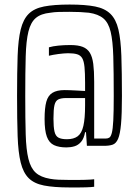

<svg xmlns="http://www.w3.org/2000/svg" viewBox="-20 -716 611 844"><path d="M286 108Q217 108 173.5 99.5Q130 91 106 67Q82 43 71 -1.5Q60 -46 57.5 -117.5Q55 -189 55 -294Q55 -399 57.5 -470.5Q60 -542 71 -586.5Q82 -631 106 -655Q130 -679 173.5 -687.5Q217 -696 286 -696Q355 -696 398 -687.5Q441 -679 465.5 -655Q490 -631 500.5 -586.5Q511 -542 513.5 -470.5Q516 -399 516 -294Q516 -215 512 -170.5Q508 -126 499 -105.5Q490 -85 475 -80Q460 -75 439 -75H362L358 -135H354Q349 -107 336.5 -92.5Q324 -78 307.5 -73Q291 -68 272 -68Q239 -68 217.5 -78Q196 -88 186 -115Q176 -142 176 -193Q176 -241 183.5 -268.5Q191 -296 210.5 -308Q230 -320 264 -320Q273 -320 287 -319.5Q301 -319 318.5 -318Q336 -317 354 -316V-352Q354 -395 351.5 -421Q349 -447 341.5 -460Q334 -473 319 -477.5Q304 -482 279 -482Q271 -482 259.5 -481Q248 -480 236.5 -478.5Q225 -477 214 -475Q203 -473 195 -471V-508Q212 -513 236.5 -515.5Q261 -518 289 -518Q323 -518 343.5 -510Q364 -502 375 -484Q386 -466 390 -435Q394 -404 394 -357V-107H445Q454 -107 460.5 -111Q467 -115 471.5 -131.5Q476 -148 478 -186.5Q480 -225 480 -294Q480 -399 478 -467.5Q476 -536 466.5 -576Q457 -616 434.5 -635Q412 -654 371 -660Q353 -662 331.5 -663Q310 -664 285 -664Q260 -664 239 -663.5Q218 -663 201 -660Q160 -656 137.5 -637Q115 -618 105 -577.5Q95 -537 93 -468Q91 -399 91 -294Q91 -192 93 -125Q95 -58 105 -17.5Q115 23 137 43Q159 63 200 70Q216 73 237.5 74Q259 75 286 75Q306 75 322.5 75Q339 75 352.5 74.5Q366 74 376.5 73.5Q387 73 394 72V105Q387 106 378.5 106.5Q370 107 357 107.5Q344 108 327 108Q310 108 286 108ZM274 -104Q304 -104 321.5 -117Q339 -130 346.5 -162.5Q354 -195 354 -253V-285H271Q249 -285 236.5 -279Q224 -273 219.5 -254Q215 -235 215 -194Q215 -158 219.5 -138Q224 -118 237 -111Q250 -104 274 -104Z"/></svg>

Font: Saira ExtraCondensed ExtraLight
Style: Regular
Weight: 250
Width: 2
Designer: Hector Gatti with collaboration of the Omnibus-Type team
Foundry: Omnibus-Type
Version: Version 1.101